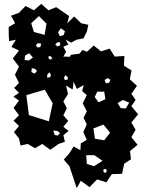

<svg xmlns="http://www.w3.org/2000/svg" viewBox="-20 -753 748 991"><path d="M338 104 309 71 338 38 360 3 395 22 397 -13 428 -31 410 -71 428 -111 411 -145 428 -178 407 -220 428 -262 404 -283 412 -314 377 -294 360 -331 355 -291 321 -311 331 -268 307 -230 325 -194 307 -158 332 -129 307 -99 334 -77 307 -55 315 -21 282 -10 240 20 198 -10 161 12 123 -10 86 -2 78 -39 52 -71 78 -103 50 -130 78 -158 50 -196 78 -234 49 -254 78 -274 53 -299 78 -325 57 -367 78 -409 46 -451 78 -492 39 -511 62 -548 27 -541 25 -577V-614L58 -633L37 -672L78 -687L112 -722L155 -700L193 -733L230 -700L270 -716L305 -692L337 -670L327 -633L363 -668L399 -633L436 -625L428 -589L411 -555L375 -548L347 -533L319 -548L333 -523L307 -512L321 -486L307 -461L340 -460L324 -431L346 -470L390 -476L406 -495L429 -486L464 -518L501 -488L546 -502L572 -461L622 -464L620 -414L659 -389L650 -344L687 -310L658 -269L680 -237L658 -205L693 -163L658 -121L680 -83L658 -45L690 -6L651 27L656 69L621 92L610 144L557 146L529 188L481 173L442 213L397 180L376 218ZM220 -631 181 -670 141 -633 155 -588 210 -573ZM315 -592 294 -607 280 -586 289 -566 309 -572ZM290 -535 275 -534 265 -523 278 -513 291 -520ZM193 -528 174 -530 165 -518 174 -508 188 -510ZM150 -456 131 -478 109 -466 107 -443 129 -441ZM244 -461 232 -465 230 -453 238 -445 250 -451ZM160 -398 144 -401 142 -381 159 -373 171 -387ZM235 -380 224 -368 223 -353 239 -354 243 -366ZM330 -355 317 -365 310 -351 315 -340 329 -342ZM550 -341 535 -350 520 -340 527 -322 544 -327ZM252 -220 211 -290 116 -262 129 -159 232 -127ZM518 -280H482L469 -252L489 -225L524 -241ZM647 -223 615 -237 587 -221 603 -195 629 -193ZM548 -68 514 -110 462 -90 470 -37 518 -29ZM277 -77 255 -79 262 -57 277 -53 290 -65ZM467 48H425L428 93L465 105L509 77ZM528 119 514 121V134L523 140L531 132Z"/></svg>

Font: Rubik Gemstones
Style: Regular
Weight: 400
Designer: Hubert and Fischer, NaN
Foundry: Hubert and Fischer, NaN
Version: Version 2.200